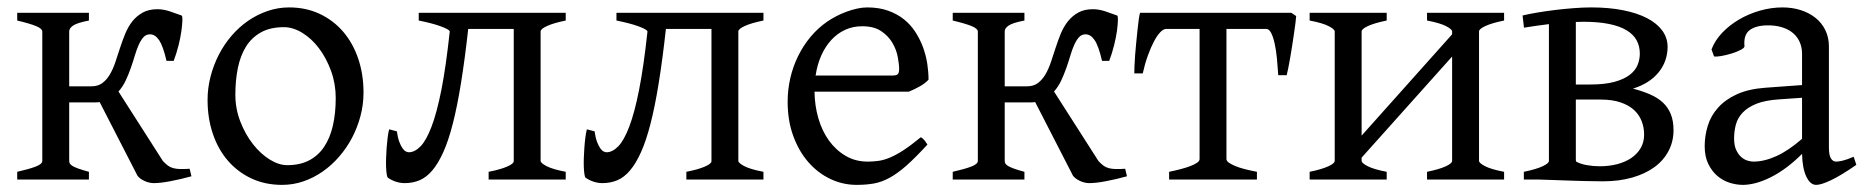

<svg xmlns="http://www.w3.org/2000/svg" viewBox="-20 -489 5083 523"><path d="M222.2 -454.1V-433.1Q189.9 -426.8 179.2 -419.4Q168.5 -412.1 168.5 -403.3V-253.9H229.5Q247.1 -253.9 259 -262.9Q271 -272 279.5 -286.6Q288.1 -301.3 294.4 -320.3Q300.8 -339.4 307.1 -358.9Q313.5 -378.4 321.3 -397.5Q329.1 -416.5 340.8 -431.2Q352.5 -445.8 368.9 -454.8Q385.3 -463.9 408.7 -463.9Q424.8 -463.9 441.9 -458.3Q459 -452.6 474.6 -446.8Q477.1 -445.8 476.8 -434.1Q476.6 -422.4 474.1 -404.5Q471.7 -386.7 466.3 -365.2Q460.9 -343.8 453.1 -323.2H433.6Q424.3 -363.3 413.6 -379.4Q402.8 -395.5 388.7 -395.5Q377.9 -395.5 370.8 -387.7Q363.8 -379.9 357.9 -366.9Q352.1 -354 347.2 -337.4Q342.3 -320.8 336.2 -303.5Q330.1 -286.1 322.3 -269.5Q314.5 -252.9 302.7 -239.7L423.8 -50.3Q431.2 -42.5 437.5 -37.8Q443.8 -33.2 451.9 -31Q460 -28.8 470.5 -28.6Q481 -28.3 496.6 -29.3L501.5 -8.8Q471.2 -0.5 444.1 4.6Q417 9.8 398.9 9.8Q386.2 9.8 373.5 3.9Q360.8 -2 354.5 -10.3L251.5 -210.9Q247.6 -210.4 243.7 -210.2Q239.7 -210 235.8 -210H168.5V-50.8Q168.5 -46.9 170.2 -43.7Q171.9 -40.5 177.2 -37.1Q182.6 -33.7 193.4 -29.8Q204.1 -25.9 222.2 -21V0H26.9V-21Q59.1 -28.3 77.1 -35.2Q95.2 -42 95.2 -50.8V-403.3Q95.2 -410.6 79.3 -417.5Q63.5 -424.3 26.9 -433.1V-454.1Z M894.5 -222.2Q894.5 -260.7 881.8 -295.7Q869.1 -330.6 849.1 -357.2Q829.1 -383.8 803.7 -399.4Q778.3 -415 753.4 -415Q716.3 -415 690.9 -400.9Q665.5 -386.7 650.1 -362.1Q634.8 -337.4 627.9 -303.7Q621.1 -270 621.1 -231Q621.1 -192.4 634.8 -157.5Q648.4 -122.6 669.2 -96.2Q689.9 -69.8 714.8 -54.4Q739.7 -39.1 762.2 -39.1Q796.9 -39.1 821.8 -52Q846.7 -64.9 862.8 -88.9Q878.9 -112.8 886.7 -146.5Q894.5 -180.2 894.5 -222.2ZM970.2 -236.8Q970.2 -204.1 961.9 -172.9Q953.6 -141.6 939 -113.8Q924.3 -85.9 903.8 -62.3Q883.3 -38.6 858.6 -21.5Q834 -4.4 806.2 5.1Q778.3 14.6 748.5 14.6Q702.1 14.6 664.8 -2.9Q627.4 -20.5 600.8 -51.3Q574.2 -82 559.8 -124.5Q545.4 -167 545.4 -216.8Q545.4 -249 553.5 -280.3Q561.5 -311.5 575.9 -339.6Q590.3 -367.7 610.6 -391.4Q630.9 -415 655.5 -432.1Q680.2 -449.2 708.7 -459Q737.3 -468.8 767.6 -468.8Q813.5 -468.8 850.8 -451.2Q888.2 -433.6 914.8 -402.6Q941.4 -371.6 955.8 -329.1Q970.2 -286.6 970.2 -236.8Z M1311 0V-21Q1343.3 -27.3 1361.3 -35.2Q1379.4 -43 1379.4 -49.8V-410.2H1255.4Q1246.1 -326.7 1235.8 -263.2Q1225.6 -199.7 1213.6 -152.8Q1201.7 -106 1187.7 -75Q1173.8 -43.9 1157.7 -24.9Q1141.6 -5.9 1123 2Q1104.5 9.8 1082.5 9.8Q1070.3 9.8 1058.3 5.9Q1046.4 2 1036.6 -4.9Q1034.7 -6.3 1033.4 -14.2Q1032.2 -22 1031.7 -33.4Q1031.2 -44.9 1031.7 -58.8Q1032.2 -72.8 1033.2 -86.9Q1034.2 -101.1 1035.9 -114.3Q1037.6 -127.4 1040 -136.7L1061 -131.3Q1063.5 -113.8 1067.6 -102.8Q1071.8 -91.8 1076.4 -85.2Q1081.1 -78.6 1085.7 -76.4Q1090.3 -74.2 1094.2 -74.2Q1110.4 -74.7 1125.7 -90.6Q1141.1 -106.4 1155.5 -144Q1169.9 -181.6 1182.4 -244.6Q1194.8 -307.6 1205.1 -403.3Q1204.6 -406.2 1197.8 -409.9Q1190.9 -413.6 1179.4 -417.7Q1168 -421.9 1152.8 -425.8Q1137.7 -429.7 1120.6 -433.1V-454.1H1521V-433.1Q1487.8 -426.3 1470.2 -418.2Q1452.6 -410.2 1452.6 -403.3V-50.8Q1452.6 -44.9 1469 -36.4Q1485.4 -27.8 1521 -21V0Z M1849.6 0V-21Q1881.8 -27.3 1899.9 -35.2Q1918 -43 1918 -49.8V-410.2H1793.9Q1784.7 -326.7 1774.4 -263.2Q1764.2 -199.7 1752.2 -152.8Q1740.2 -106 1726.3 -75Q1712.4 -43.9 1696.3 -24.9Q1680.2 -5.9 1661.6 2Q1643.1 9.8 1621.1 9.8Q1608.9 9.8 1596.9 5.9Q1585 2 1575.2 -4.9Q1573.2 -6.3 1572 -14.2Q1570.8 -22 1570.3 -33.4Q1569.8 -44.9 1570.3 -58.8Q1570.8 -72.8 1571.8 -86.9Q1572.8 -101.1 1574.5 -114.3Q1576.2 -127.4 1578.6 -136.7L1599.6 -131.3Q1602.1 -113.8 1606.2 -102.8Q1610.4 -91.8 1615 -85.2Q1619.6 -78.6 1624.3 -76.4Q1628.9 -74.2 1632.8 -74.2Q1648.9 -74.7 1664.3 -90.6Q1679.7 -106.4 1694.1 -144Q1708.5 -181.6 1720.9 -244.6Q1733.4 -307.6 1743.7 -403.3Q1743.2 -406.2 1736.3 -409.9Q1729.5 -413.6 1718 -417.7Q1706.5 -421.9 1691.4 -425.8Q1676.3 -429.7 1659.2 -433.1V-454.1H2059.6V-433.1Q2026.4 -426.3 2008.8 -418.2Q1991.2 -410.2 1991.2 -403.3V-50.8Q1991.2 -44.9 2007.6 -36.4Q2023.9 -27.8 2059.6 -21V0Z M2328.6 -417.5Q2303.2 -417.5 2282 -407.7Q2260.7 -397.9 2244.4 -380.1Q2228 -362.3 2217 -337.6Q2206.1 -313 2201.7 -283.2H2410.6Q2421.9 -283.2 2425.5 -286.9Q2429.2 -290.5 2429.2 -300.8Q2429.2 -314 2425.5 -333.7Q2421.9 -353.5 2410.9 -372.3Q2399.9 -391.1 2380.1 -404.3Q2360.4 -417.5 2328.6 -417.5ZM2509.3 -272Q2500.5 -262.2 2485.8 -253.9Q2471.2 -245.6 2455.6 -239.3H2198.7Q2199.2 -201.2 2209.2 -166.7Q2219.2 -132.3 2238 -106.2Q2256.8 -80.1 2283.4 -64.5Q2310.1 -48.8 2343.3 -48.8Q2358.4 -48.8 2372.8 -50.8Q2387.2 -52.7 2403.8 -59.6Q2420.4 -66.4 2440.7 -79.6Q2460.9 -92.8 2488.3 -115.2Q2494.6 -111.8 2499.3 -105.5Q2503.9 -99.1 2506.3 -95.2Q2473.6 -59.6 2449 -37.8Q2424.3 -16.1 2402.6 -4.4Q2380.9 7.3 2359.6 11Q2338.4 14.6 2313.5 14.6Q2275.9 14.6 2241.9 -1.5Q2208 -17.6 2182.1 -47.1Q2156.2 -76.7 2140.9 -118.4Q2125.5 -160.2 2125.5 -211.9Q2125.5 -244.6 2132.8 -276.4Q2140.1 -308.1 2154.1 -336.4Q2168 -364.7 2188 -388.7Q2208 -412.6 2233.4 -430.2Q2244.1 -437.5 2257.6 -444.6Q2271 -451.7 2285.6 -457Q2300.3 -462.4 2314.7 -465.6Q2329.1 -468.8 2342.3 -468.8Q2374 -468.8 2398.9 -460Q2423.8 -451.2 2442.4 -436.3Q2460.9 -421.4 2473.6 -401.6Q2486.3 -381.8 2494.4 -359.9Q2502.4 -337.9 2505.9 -315.2Q2509.3 -292.5 2509.3 -272Z M2770.5 -454.1V-433.1Q2738.3 -426.8 2727.5 -419.4Q2716.8 -412.1 2716.8 -403.3V-253.9H2777.8Q2795.4 -253.9 2807.4 -262.9Q2819.3 -272 2827.9 -286.6Q2836.4 -301.3 2842.8 -320.3Q2849.1 -339.4 2855.5 -358.9Q2861.8 -378.4 2869.6 -397.5Q2877.4 -416.5 2889.2 -431.2Q2900.9 -445.8 2917.2 -454.8Q2933.6 -463.9 2957 -463.9Q2973.1 -463.9 2990.2 -458.3Q3007.3 -452.6 3022.9 -446.8Q3025.4 -445.8 3025.1 -434.1Q3024.9 -422.4 3022.5 -404.5Q3020 -386.7 3014.6 -365.2Q3009.3 -343.8 3001.5 -323.2H2981.9Q2972.7 -363.3 2961.9 -379.4Q2951.2 -395.5 2937 -395.5Q2926.3 -395.5 2919.2 -387.7Q2912.1 -379.9 2906.2 -366.9Q2900.4 -354 2895.5 -337.4Q2890.6 -320.8 2884.5 -303.5Q2878.4 -286.1 2870.6 -269.5Q2862.8 -252.9 2851.1 -239.7L2972.2 -50.3Q2979.5 -42.5 2985.8 -37.8Q2992.2 -33.2 3000.2 -31Q3008.3 -28.8 3018.8 -28.6Q3029.3 -28.3 3044.9 -29.3L3049.8 -8.8Q3019.5 -0.5 2992.4 4.6Q2965.3 9.8 2947.3 9.8Q2934.6 9.8 2921.9 3.9Q2909.2 -2 2902.8 -10.3L2799.8 -210.9Q2795.9 -210.4 2792 -210.2Q2788.1 -210 2784.2 -210H2716.8V-50.8Q2716.8 -46.9 2718.5 -43.7Q2720.2 -40.5 2725.6 -37.1Q2731 -33.7 2741.7 -29.8Q2752.4 -25.9 2770.5 -21V0H2575.2V-21Q2607.4 -28.3 2625.5 -35.2Q2643.6 -42 2643.6 -50.8V-403.3Q2643.6 -410.6 2627.7 -417.5Q2611.8 -424.3 2575.2 -433.1V-454.1Z M3164.6 0V-21Q3181.2 -24.4 3196 -28.3Q3210.9 -32.2 3222.4 -36.6Q3233.9 -41 3240.7 -45.7Q3247.6 -50.3 3247.6 -55.7V-410.2H3156.7Q3148.9 -410.2 3140.4 -401.1Q3131.8 -392.1 3123.3 -376Q3114.7 -359.9 3106.7 -337.6Q3098.6 -315.4 3092.8 -289.1H3069.8Q3069.8 -295.9 3070.3 -309.3Q3070.8 -322.8 3072 -338.9Q3073.2 -355 3075 -372.6Q3076.7 -390.1 3078.4 -406.2Q3080.1 -422.4 3081.8 -435.1Q3083.5 -447.8 3085.4 -454.1H3497.6L3510.7 -445.3Q3510.3 -439 3508.8 -426.5Q3507.3 -414.1 3504.9 -398.4Q3502.4 -382.8 3500 -365.7Q3497.6 -348.6 3494.6 -332.8Q3491.7 -316.9 3489.3 -304Q3486.8 -291 3484.9 -284.2H3461.9Q3460.4 -307.1 3458.3 -329.8Q3456.1 -352.5 3452.1 -370.4Q3448.2 -388.2 3442.6 -399.2Q3437 -410.2 3429.2 -410.2H3320.8V-55.7Q3320.8 -50.8 3327.1 -46.1Q3333.5 -41.5 3344.5 -36.9Q3355.5 -32.2 3370.8 -28.3Q3386.2 -24.4 3403.8 -21V0Z M3867.2 0V-21Q3900.4 -27.8 3918 -35.9Q3935.5 -43.9 3935.5 -50.8V-335L3689 -59.6V-50.8Q3689 -44.9 3705.3 -36.4Q3721.7 -27.8 3757.3 -21V0H3547.4V-21Q3580.6 -27.8 3598.1 -35.9Q3615.7 -43.9 3615.7 -50.8V-403.3Q3615.7 -409.2 3599.4 -417.7Q3583 -426.3 3547.4 -433.1V-454.1H3757.3V-433.1Q3724.1 -426.3 3706.5 -418.2Q3689 -410.2 3689 -403.3V-119.6L3935.5 -395.5V-403.3Q3935.5 -409.2 3919.2 -417.7Q3902.8 -426.3 3867.2 -433.1V-454.1H4077.1V-433.1Q4043.9 -426.3 4026.4 -418.2Q4008.8 -410.2 4008.8 -403.3V-50.8Q4008.8 -44.9 4025.1 -36.4Q4041.5 -27.8 4077.1 -21V0Z M4292.5 -429.7Q4287.6 -429.7 4282.7 -429.4Q4277.8 -429.2 4272.5 -429.2V-258.8H4311.5Q4351.6 -258.8 4377.9 -266.1Q4404.3 -273.4 4419.4 -285.2Q4434.6 -296.9 4440.7 -312Q4446.8 -327.1 4446.8 -342.8Q4446.8 -363.3 4438 -379.4Q4429.2 -395.5 4410.4 -406.7Q4391.6 -418 4362.5 -423.8Q4333.5 -429.7 4292.5 -429.7ZM4272.5 -217.8V-52.7Q4272.5 -51.8 4273.4 -48.8Q4285.6 -42 4303 -39.1Q4320.3 -36.1 4337.4 -36.1Q4362.8 -36.1 4384.8 -41.7Q4406.7 -47.4 4423.1 -58.3Q4439.5 -69.3 4449 -85.4Q4458.5 -101.6 4458.5 -122.1Q4458.5 -142.1 4451.7 -159.4Q4444.8 -176.8 4430.7 -189.7Q4416.5 -202.6 4394 -210.2Q4371.6 -217.8 4340.3 -217.8ZM4538.6 -134.3Q4538.6 -103.5 4525.1 -77.9Q4511.7 -52.2 4486.8 -33.9Q4461.9 -15.6 4426.3 -5.4Q4390.6 4.9 4346.2 4.9Q4337.4 4.9 4325 4.6Q4312.5 4.4 4298.6 4.2Q4284.7 3.9 4269.8 3.4Q4254.9 2.9 4240.7 2.4Q4207 1.5 4170.4 0H4130.9V-21Q4164.1 -27.8 4181.6 -35.9Q4199.2 -43.9 4199.2 -50.8V-423.3Q4180.7 -420.9 4163.1 -418.5Q4145.5 -416 4131.3 -413.6L4127.4 -446.8Q4143.6 -450.7 4166.5 -454.6Q4189.5 -458.5 4215.1 -461.7Q4240.7 -464.8 4266.8 -466.8Q4293 -468.8 4314.5 -468.8Q4362.3 -468.8 4400.9 -461.2Q4439.5 -453.6 4466.6 -439.5Q4493.7 -425.3 4508.1 -405.5Q4522.5 -385.7 4522.5 -360.8Q4522 -321.3 4497.6 -291.5Q4473.1 -261.7 4428.2 -247.6Q4454.6 -240.7 4475.1 -231.7Q4495.6 -222.7 4509.8 -209.5Q4523.9 -196.3 4531.2 -178Q4538.6 -159.7 4538.6 -134.3Z M4756.3 -48.8Q4785.6 -48.8 4818.6 -63.7Q4851.6 -78.6 4888.7 -110.8V-222.7L4825.7 -218.3Q4788.1 -215.8 4764.4 -206.3Q4740.7 -196.8 4727.1 -182.4Q4713.4 -168 4708.5 -149.9Q4703.6 -131.8 4703.6 -111.8Q4703.6 -92.3 4709.5 -80.1Q4715.3 -67.9 4723.6 -60.8Q4731.9 -53.7 4741 -51.3Q4750 -48.8 4756.3 -48.8ZM5036.6 -40Q4995.1 -11.2 4968 1.7Q4940.9 14.6 4927.2 14.6Q4911.1 14.6 4900.4 -7.8Q4889.6 -30.3 4888.7 -69.8Q4866.7 -47.9 4844.7 -31.7Q4822.8 -15.6 4801.8 -5.4Q4780.8 4.9 4762 9.8Q4743.2 14.6 4727.5 14.6Q4710 14.6 4691.4 8.8Q4672.9 2.9 4658 -9.8Q4643.1 -22.5 4633.3 -42.5Q4623.5 -62.5 4623.5 -90.8Q4623.5 -119.6 4632.1 -147Q4640.6 -174.3 4660.2 -196Q4679.7 -217.8 4711.2 -232.2Q4742.7 -246.6 4788.6 -250L4888.7 -257.3V-342.8Q4888.7 -359.4 4882.6 -373.8Q4876.5 -388.2 4864.3 -398.7Q4852.1 -409.2 4834 -414.8Q4815.9 -420.4 4792 -419.9Q4760.3 -418.9 4744.6 -405.8Q4729 -392.6 4731.9 -363.3Q4732.4 -358.9 4721.9 -353.3Q4711.4 -347.7 4697 -343.3Q4682.6 -338.9 4668.7 -336.4Q4654.8 -334 4648.9 -335.4L4642.1 -354.5Q4651.4 -378.9 4671.1 -399.7Q4690.9 -420.4 4717 -435.8Q4743.2 -451.2 4773.9 -460Q4804.7 -468.8 4835.4 -468.8Q4862.3 -468.8 4885.3 -461.4Q4908.2 -454.1 4925.3 -440.4Q4942.4 -426.8 4952.1 -407Q4961.9 -387.2 4961.9 -362.3V-86.9Q4961.9 -66.4 4967.3 -57.6Q4972.7 -48.8 4981.4 -48.8Q4988.3 -48.8 4999 -51.3Q5009.8 -53.7 5029.3 -62Z"/></svg>

Font: Gentium Plus CyrE
Style: Regular
Weight: 400
Designer: J. Victor Gaultney, Annie Olsen, Iska Routamaa, Becca Hirsbrunner
Foundry: SIL International
Version: Version 5.000